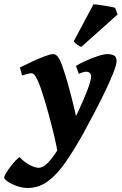

<svg xmlns="http://www.w3.org/2000/svg" viewBox="-112 -681 586 925"><path d="M272.9 -26.4 182.1 76.2 167.5 63Q161.1 24.4 148.9 -27.1Q136.7 -78.6 122.3 -131.1Q107.9 -183.6 94.2 -226.6Q80.6 -269.5 70.8 -291Q60.1 -314 53.2 -321Q46.4 -328.1 38.1 -328.1Q32.2 -328.1 18.8 -324.5Q5.4 -320.8 -5.4 -317.4L-16.1 -356Q12.2 -370.1 44.4 -385Q76.7 -399.9 104 -410.2Q131.3 -420.4 144 -420.4Q156.7 -420.4 167 -407.2Q177.2 -394 188 -363.3Q201.7 -325.7 217.3 -269.5Q232.9 -213.4 247.8 -150.1Q262.7 -86.9 272.9 -26.4ZM449.7 -386.2Q449.7 -371.1 435.8 -335Q421.9 -298.8 398.7 -249.8Q375.5 -200.7 346.7 -145.5Q317.9 -90.3 288.6 -36.6Q245.6 40 205.1 98.9Q164.6 157.7 120.1 191.2Q75.7 224.6 21.5 224.6Q-4.4 224.6 -30.5 215.3Q-56.6 206.1 -74.2 194.1Q-91.8 182.1 -91.8 174.8Q-91.8 167.5 -82.8 152.6Q-73.7 137.7 -60.8 121.1Q-47.9 104.5 -35.9 91.8Q-23.9 79.1 -17.6 75.7Q3.4 99.1 30.3 113.3Q57.1 127.4 73.7 127.4Q101.1 127.4 134.5 85.4Q168 43.5 209.5 -33.2Q240.7 -91.8 267.3 -149.2Q293.9 -206.5 310.3 -250.2Q326.7 -293.9 326.7 -312Q326.7 -335.4 302.7 -335.4Q290 -335.4 267.6 -325.2L253.9 -363.8Q275.4 -376.5 304.2 -389.4Q333 -402.3 361.1 -411.4Q389.2 -420.4 407.2 -420.4Q422.9 -420.4 436.3 -414.3Q449.7 -408.2 449.7 -386.2ZM442.9 -642.6 454.6 -611.3 279.8 -455.1Q270.5 -458 259.5 -466.1Q248.5 -474.1 243.2 -481.9L338.4 -660.6Q344.7 -660.2 360.1 -658.2Q375.5 -656.2 393.3 -653.3Q411.1 -650.4 425.3 -647.7Q439.5 -645 442.9 -642.6Z"/></svg>

Font: Dai Banna SIL
Style: Bold Italic
Weight: 700
Italic angle: -11°
Designer: Victor Gaultney
Foundry: SIL International
Version: Version 4.000